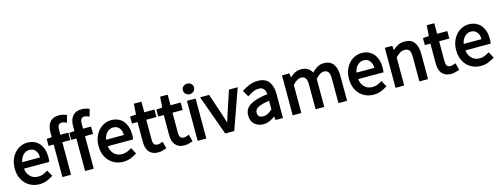

<svg xmlns="http://www.w3.org/2000/svg" viewBox="-18 -1550 6217 2388"><g transform="rotate(-15 3090.0 -356.0)"><path d="M31.2 -242.2Q31.2 -304.7 50.8 -354.7Q70.3 -404.8 102.8 -439.9Q135.3 -475.1 177 -493.9Q218.8 -512.7 263.7 -512.7Q313 -512.7 352.5 -495.4Q392.1 -478 418.7 -445.3Q445.3 -412.6 459 -368.4Q472.7 -324.2 472.7 -270Q472.7 -242.2 467.8 -210.4H142.6Q146 -152.3 185.5 -110.6Q225.1 -68.8 289.1 -68.8Q321.3 -68.8 348.9 -78.6Q376.5 -88.4 415 -112.3L458.5 -32.7Q413.1 -4.9 372.6 11Q332 26.9 278.8 26.9Q227.1 26.9 181.9 8.1Q136.7 -10.7 103 -45.4Q69.3 -80.1 50.3 -129.6Q31.2 -179.2 31.2 -242.2ZM371.1 -293.5Q371.1 -349.1 343.5 -383.8Q315.9 -418.5 266.1 -418.5Q242.7 -418.5 221.9 -409.2Q201.2 -399.9 184.1 -382.3Q167 -364.7 155.5 -338.4Q144 -312 142.1 -293.5Z M805.7 -624.5Q766.6 -642.6 741.2 -642.6Q688 -642.6 688 -563V-500.5H791V-404.3H688V14.6H576.7V-404.3H510.7V-494.6L576.7 -499.5V-563Q576.7 -643.6 615 -691.2Q653.3 -738.8 733.4 -738.8Q757.8 -738.8 779.8 -733.9Q801.8 -729 832 -716.8Z M1097.7 -624.5Q1058.6 -642.6 1033.2 -642.6Q980 -642.6 980 -563V-500.5H1083V-404.3H980V14.6H868.7V-404.3H802.7V-494.6L868.7 -499.5V-563Q868.7 -643.6 907 -691.2Q945.3 -738.8 1025.4 -738.8Q1049.8 -738.8 1071.8 -733.9Q1093.8 -729 1124 -716.8Z M1110.8 -242.2Q1110.8 -304.7 1130.4 -354.7Q1149.9 -404.8 1182.4 -439.9Q1214.8 -475.1 1256.6 -493.9Q1298.3 -512.7 1343.3 -512.7Q1392.6 -512.7 1432.1 -495.4Q1471.7 -478 1498.3 -445.3Q1524.9 -412.6 1538.6 -368.4Q1552.2 -324.2 1552.2 -270Q1552.2 -242.2 1547.4 -210.4H1222.2Q1225.6 -152.3 1265.1 -110.6Q1304.7 -68.8 1368.7 -68.8Q1400.9 -68.8 1428.5 -78.6Q1456.1 -88.4 1494.6 -112.3L1538.1 -32.7Q1492.7 -4.9 1452.1 11Q1411.6 26.9 1358.4 26.9Q1306.6 26.9 1261.5 8.1Q1216.3 -10.7 1182.6 -45.4Q1148.9 -80.1 1129.9 -129.6Q1110.8 -179.2 1110.8 -242.2ZM1450.7 -293.5Q1450.7 -349.1 1423.1 -383.8Q1395.5 -418.5 1345.7 -418.5Q1322.3 -418.5 1301.5 -409.2Q1280.8 -399.9 1263.7 -382.3Q1246.6 -364.7 1235.1 -338.4Q1223.6 -312 1221.7 -293.5Z M1656.2 -404.3H1584.5V-494.6L1661.6 -499.5L1671.4 -636.7H1768.6V-500.5H1899.9V-404.3H1768.6V-148.9Q1768.6 -108.4 1781.7 -89.1Q1794.9 -69.8 1829.1 -69.8Q1840.3 -69.8 1854 -73.5Q1867.7 -77.1 1894.5 -87.9L1917.5 3.4Q1883.8 15.1 1859.4 21Q1835 26.9 1810.1 26.9Q1767.6 26.9 1738.3 13.2Q1709 -0.5 1690.2 -24.2Q1671.4 -47.9 1663.8 -79.8Q1656.2 -111.8 1656.2 -149.9Z M1994.1 -404.3H1922.4V-494.6L1999.5 -499.5L2009.3 -636.7H2106.4V-500.5H2237.8V-404.3H2106.4V-148.9Q2106.4 -108.4 2119.6 -89.1Q2132.8 -69.8 2167 -69.8Q2178.2 -69.8 2191.9 -73.5Q2205.6 -77.1 2232.4 -87.9L2255.4 3.4Q2221.7 15.1 2197.3 21Q2172.9 26.9 2147.9 26.9Q2105.5 26.9 2076.2 13.2Q2046.9 -0.5 2028.1 -24.2Q2009.3 -47.9 2001.7 -79.8Q1994.1 -111.8 1994.1 -149.9Z M2375 -571.3Q2345.2 -571.3 2324.2 -590.6Q2303.2 -609.9 2303.2 -639.2Q2303.2 -669.9 2324.5 -688.2Q2345.7 -706.5 2375 -706.5Q2404.3 -706.5 2425.3 -688.2Q2446.3 -669.9 2446.3 -639.2Q2446.3 -609.9 2425.5 -590.6Q2404.8 -571.3 2375 -571.3ZM2318.4 -500.5H2429.7V14.6H2318.4Z M2731.9 -110.4Q2736.3 -125 2741.7 -142.1Q2752.9 -178.2 2764.2 -214.4L2859.4 -500.5H2971.7L2789.6 14.6H2672.9L2487.3 -500.5H2604L2699.2 -214.4Q2710.4 -178.2 2721.7 -142.1Q2727.1 -125 2731.9 -110.4Z M3315.4 -31.7H3315.9ZM3315.9 -31.7Q3288.6 -11.7 3255.4 4.9Q3212.4 26.9 3164.1 26.9Q3096.7 26.9 3051.5 -13.4Q3006.3 -53.7 3006.3 -126Q3006.3 -214.4 3082.8 -259.8Q3159.2 -305.2 3305.2 -321.3Q3305.2 -329.6 3301.3 -349.4Q3297.4 -369.1 3287.6 -383.5Q3277.8 -397.9 3262 -406.7Q3246.1 -415.5 3220.2 -415.5Q3179.7 -415.5 3145.5 -400.4Q3111.3 -385.3 3070.3 -356.9L3022.5 -439.9Q3069.3 -470.2 3120.1 -491.5Q3170.9 -512.7 3232.9 -512.7Q3329.1 -512.7 3372.8 -453.4Q3416.5 -394 3416.5 -297.9V14.6H3320.8L3315.4 -31.7ZM3116.7 -131.8Q3116.7 -97.2 3136.2 -83Q3155.8 -68.8 3187 -68.8Q3218.8 -68.8 3247.8 -84Q3276.9 -99.1 3305.2 -125.5V-237.3Q3261.7 -231.4 3221.2 -220.9Q3180.7 -210.4 3157.7 -196.8Q3134.8 -183.1 3125.7 -167Q3116.7 -150.9 3116.7 -131.8Z M3643.6 -446.3Q3667 -468.8 3697.3 -487.3Q3737.3 -512.7 3785.6 -512.7Q3846.7 -512.7 3882.1 -485.4Q3917.5 -458 3925.3 -433.1Q3947.8 -458 3989 -485.4Q4030.3 -512.7 4079.6 -512.7Q4162.1 -512.7 4202.1 -459.7Q4242.2 -406.7 4242.2 -308.1V14.6H4130.9V-296.9Q4130.9 -361.3 4112.5 -386.7Q4094.2 -412.1 4055.7 -412.1Q4006.8 -412.1 3948.2 -346.7V14.6H3836.9V-296.9Q3836.9 -361.3 3818.6 -386.7Q3800.3 -412.1 3760.7 -412.1Q3711.9 -412.1 3653.3 -346.7V14.6H3542V-500.5H3637.7Z M4335 -242.2Q4335 -304.7 4354.5 -354.7Q4374 -404.8 4406.5 -439.9Q4439 -475.1 4480.7 -493.9Q4522.5 -512.7 4567.4 -512.7Q4616.7 -512.7 4656.2 -495.4Q4695.8 -478 4722.4 -445.3Q4749 -412.6 4762.7 -368.4Q4776.4 -324.2 4776.4 -270Q4776.4 -242.2 4771.5 -210.4H4446.3Q4449.7 -152.3 4489.3 -110.6Q4528.8 -68.8 4592.8 -68.8Q4625 -68.8 4652.6 -78.6Q4680.2 -88.4 4718.8 -112.3L4762.2 -32.7Q4716.8 -4.9 4676.3 11Q4635.7 26.9 4582.5 26.9Q4530.8 26.9 4485.6 8.1Q4440.4 -10.7 4406.7 -45.4Q4373 -80.1 4354 -129.6Q4335 -179.2 4335 -242.2ZM4674.8 -293.5Q4674.8 -349.1 4647.2 -383.8Q4619.6 -418.5 4569.8 -418.5Q4546.4 -418.5 4525.6 -409.2Q4504.9 -399.9 4487.8 -382.3Q4470.7 -364.7 4459.2 -338.4Q4447.8 -312 4445.8 -293.5Z M4967.8 -444.8Q4993.7 -468.8 5025.4 -487.8Q5066.9 -512.7 5122.1 -512.7Q5206.1 -512.7 5245.4 -459.7Q5284.7 -406.7 5284.7 -308.1V14.6H5173.3V-296.9Q5173.3 -361.3 5155 -386.7Q5136.7 -412.1 5095.7 -412.1Q5062 -412.1 5035.6 -395Q5009.3 -377.9 4977.5 -346.2V14.6H4866.2V-500.5H4961.9L4967.8 -445.3Z M5427.2 -404.3H5355.5V-494.6L5432.6 -499.5L5442.4 -636.7H5539.6V-500.5H5670.9V-404.3H5539.6V-148.9Q5539.6 -108.4 5552.7 -89.1Q5565.9 -69.8 5600.1 -69.8Q5611.3 -69.8 5625 -73.5Q5638.7 -77.1 5665.5 -87.9L5688.5 3.4Q5654.8 15.1 5630.4 21Q5606 26.9 5581.1 26.9Q5538.6 26.9 5509.3 13.2Q5480 -0.5 5461.2 -24.2Q5442.4 -47.9 5434.8 -79.8Q5427.2 -111.8 5427.2 -149.9Z M5715.3 -242.2Q5715.3 -304.7 5734.9 -354.7Q5754.4 -404.8 5786.9 -439.9Q5819.3 -475.1 5861.1 -493.9Q5902.8 -512.7 5947.8 -512.7Q5997.1 -512.7 6036.6 -495.4Q6076.2 -478 6102.8 -445.3Q6129.4 -412.6 6143.1 -368.4Q6156.7 -324.2 6156.7 -270Q6156.7 -242.2 6151.9 -210.4H5826.7Q5830.1 -152.3 5869.6 -110.6Q5909.2 -68.8 5973.1 -68.8Q6005.4 -68.8 6033 -78.6Q6060.5 -88.4 6099.1 -112.3L6142.6 -32.7Q6097.2 -4.9 6056.6 11Q6016.1 26.9 5962.9 26.9Q5911.1 26.9 5866 8.1Q5820.8 -10.7 5787.1 -45.4Q5753.4 -80.1 5734.4 -129.6Q5715.3 -179.2 5715.3 -242.2ZM6055.2 -293.5Q6055.2 -349.1 6027.6 -383.8Q6000 -418.5 5950.2 -418.5Q5926.8 -418.5 5906 -409.2Q5885.3 -399.9 5868.2 -382.3Q5851.1 -364.7 5839.6 -338.4Q5828.1 -312 5826.2 -293.5Z"/></g></svg>

Font: Pyidaungsu
Style: Bold
Weight: 700
Designer: Sun Tun
Foundry: MCF
Version: Version 2.005 July 4, 2018; ttfautohint (v1.8.1)